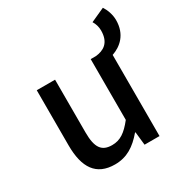

<svg xmlns="http://www.w3.org/2000/svg" viewBox="-177 -896 998 1045"><g transform="rotate(-30 322.0 -373.0)"><path d="M615 -759 527 -719C538 -702 545 -680 545 -657C545 -578 499 -555 451 -550H418V-168C373 -111 337 -86 286 -86C221 -86 194 -122 194 -218V-550H79V-204C79 -63 130 13 247 13C323 13 376 -23 427 -83H430L439 0H533V-510C589 -529 644 -575 644 -665C644 -700 631 -735 615 -759Z"/></g></svg>

Font: Spoqa Han Sans Neo Medium
Style: Regular
Weight: 500
Designer: [Spoqa Han Sans Neo] Dong-huui Kim ___ Younghwa Kang ___ Yujin Lee ___ [Noto Sans] Ryoko NISHIZUKA ____ (kana & ideograp
Foundry: Spoqa (http://www.spoqa-han-sans.com)
Version: Version 1.100;hotconv 1.0.109;makeotfexe 2.5.65596